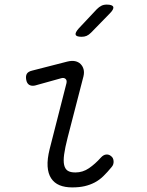

<svg xmlns="http://www.w3.org/2000/svg" viewBox="-20 -805 640 835"><path d="M132 -433Q117 -430 107 -436Q97 -442 94 -458Q91 -475 97 -484.5Q103 -494 120 -498L272 -537Q292 -542 306.5 -539Q321 -536 330.5 -526.5Q340 -517 343.5 -503.5Q347 -490 343 -473L274 -206Q263 -163 259 -134Q255 -105 259 -87.5Q263 -70 274.5 -62.5Q286 -55 308 -55Q340 -55 367 -73.5Q394 -92 419 -120Q430 -132 442 -133Q454 -134 463 -126Q473 -119 474 -104Q475 -89 465 -78Q447 -56 429.5 -39Q412 -22 392 -11.5Q372 -1 348.5 4.5Q325 10 294 10Q262 10 239 0.5Q216 -9 202.5 -29.5Q189 -50 187 -81.5Q185 -113 196 -157L269 -443Q272 -456 265 -462Q258 -468 247 -465ZM376 -663Q366 -653 356.5 -649Q347 -645 335 -645Q312 -645 309 -654Q306 -663 323 -682L401 -765Q411 -775 421 -780Q431 -785 444 -785Q469 -785 472.5 -775Q476 -765 457 -746Z"/></svg>

Font: Maple Mono NL ExtraLight
Style: Italic
Weight: 275
Italic angle: -10°
Monospace: yes
Designer: subframe7536
Version: Version 7.000